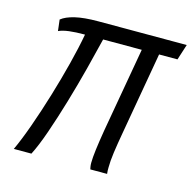

<svg xmlns="http://www.w3.org/2000/svg" viewBox="-83 -611 702 696"><g transform="rotate(15 267.5 -263.0)"><path d="M27 0Q46 -41 67 -100Q88 -159 108 -225Q128 -291 144 -354Q160 -417 169 -467Q134 -467 110 -464Q86 -461 71 -454L66 -496Q83 -510 116.5 -518Q150 -526 203 -526H535L516 -467H447L393 -158Q385 -113 380.5 -80.5Q376 -48 376 -24Q376 -19 376 -12.5Q376 -6 377 0H314Q313 -4 312 -10Q311 -16 311 -24Q311 -43 315 -74.5Q319 -106 326 -148L382 -467H237Q225 -417 208 -351Q191 -285 171 -217.5Q151 -150 131 -92.5Q111 -35 93 0Z"/></g></svg>

Font: Archivo Condensed Light
Style: Italic
Weight: 300
Width: 3
Italic angle: -10°
Designer: Hector Gatti
Foundry: Omnibus-Type
Version: Version 2.001